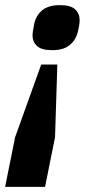

<svg xmlns="http://www.w3.org/2000/svg" viewBox="-29 -557 363 750"><path d="M147 173H-9L30 -21L132 -305H195L186 -21ZM175 -361Q133 -361 115.5 -377.5Q98 -394 98 -419Q98 -424 99 -431.5Q100 -439 104 -461Q111 -496 135.5 -516.5Q160 -537 205 -537Q247 -537 264.5 -520.5Q282 -504 282 -479Q282 -475 281.5 -467Q281 -459 276 -437Q269 -403 244.5 -382Q220 -361 175 -361Z"/></svg>

Font: IBM Plex Sans
Style: Italic
Weight: 400
Italic angle: -11.31°
Designer: Mike Abbink, Paul van der Laan, Pieter van Rosmalen
Foundry: Bold Monday
Version: Version 3.201